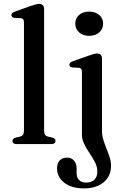

<svg xmlns="http://www.w3.org/2000/svg" viewBox="-20 -758 647 1010"><path d="M212 -711.5V-69.5Q212 -56 217 -49Q222 -42 232 -39.5L254.5 -34.5Q263.5 -32 267.8 -27.8Q272 -23.5 272 -16.5Q272 -9 266.2 -4.5Q260.5 0 249 0H68Q56.5 0 51 -4.5Q45.5 -9 45.5 -16.5Q45.5 -23 49.5 -27.2Q53.5 -31.5 62.5 -34L86 -39.5Q96 -42.5 101 -49Q106 -55.5 106 -69V-640Q106 -651.5 102.2 -656.5Q98.5 -661.5 90 -662.5L56 -664Q47.5 -665.5 43.8 -669Q40 -672.5 40 -678.5Q40 -685 44.2 -689.2Q48.5 -693.5 60 -697.5L142.5 -727Q158.5 -732.5 168.5 -735Q178.5 -737.5 185.5 -737.5Q198.5 -737.5 205.2 -730.5Q212 -723.5 212 -711.5ZM516.5 -71Q516.5 -45.5 523.8 -22.2Q531 1 540.2 23.8Q549.5 46.5 556.8 69Q564 91.5 564 115Q564 168 525.5 200.5Q487 233 422.5 233Q376 233 344.5 218.8Q313 204.5 296.5 181Q280 157.5 280 129.5Q280 100.5 294.2 85.8Q308.5 71 333 71Q355.5 71 369.2 86.8Q383 102.5 383 128.5V151Q383 176 396 189.2Q409 202.5 434 202.5Q462 202 477 187Q492 172 492 143.5Q492 123.5 483.8 104.5Q475.5 85.5 463.5 67Q451.5 48.5 439.5 29.5Q427.5 10.5 419.2 -9.2Q411 -29 411 -50V-379Q411 -390.5 407.2 -395.5Q403.5 -400.5 395 -401.5L361 -403Q352.5 -404.5 348.8 -408Q345 -411.5 345 -417.5Q345 -424 349.2 -428.2Q353.5 -432.5 364.5 -436.5L447.5 -465.5Q464 -471.5 473.8 -474Q483.5 -476.5 490.5 -476.5Q504 -476.5 510.2 -469.5Q516.5 -462.5 516.5 -450.5ZM449 -569.5Q416.5 -569.5 396.2 -587.5Q376 -605.5 376 -633.5Q376 -662 396.2 -679.5Q416.5 -697 449 -697Q481.5 -697 502 -679.2Q522.5 -661.5 522.5 -633.5Q522.5 -605.5 502 -587.5Q481.5 -569.5 449 -569.5Z"/></svg>

Font: Fraunces 11pt
Style: Regular
Weight: 400
Version: Version 1.000;[b76b70a41]